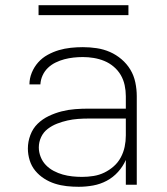

<svg xmlns="http://www.w3.org/2000/svg" viewBox="-20 -709 640 737"><path d="M282 8Q259 8 236 5.5Q213 3 191 -4Q169 -11 149.5 -23.5Q130 -36 115.5 -53.5Q101 -71 94 -93.5Q87 -116 87 -139Q87 -165 96.5 -190.5Q106 -216 124.5 -234Q143 -252 167 -263.5Q191 -275 216.5 -281.5Q242 -288 268 -290Q294 -292 320 -292H463V-340Q463 -361 458.5 -382Q454 -403 443.5 -421Q433 -439 416.5 -453Q400 -467 380.5 -475Q361 -483 340 -486.5Q319 -490 298 -490Q280 -490 262 -488Q244 -486 227 -481.5Q210 -477 193.5 -469Q177 -461 164 -448.5Q151 -436 143.5 -419.5Q136 -403 135 -385H93Q93 -408 102 -430Q111 -452 126.5 -469.5Q142 -487 163 -498.5Q184 -510 206 -516.5Q228 -523 251.5 -525.5Q275 -528 298 -528Q325 -528 351.5 -524Q378 -520 402 -509.5Q426 -499 446.5 -481.5Q467 -464 480.5 -441.5Q494 -419 499.5 -392.5Q505 -366 505 -340V0H463V-95Q452 -70 433 -49Q414 -28 389.5 -15Q365 -2 337.5 3Q310 8 282 8ZM295 -30Q317 -30 339 -33.5Q361 -37 380.5 -46.5Q400 -56 416.5 -70.5Q433 -85 443.5 -104.5Q454 -124 458.5 -145.5Q463 -167 463 -189V-254H321Q300 -254 279.5 -252.5Q259 -251 239 -246.5Q219 -242 199.5 -234.5Q180 -227 163.5 -214.5Q147 -202 138 -183Q129 -164 129 -143Q129 -125 136 -107Q143 -89 156 -75.5Q169 -62 186 -53Q203 -44 221 -39Q239 -34 257.5 -32Q276 -30 295 -30ZM128 -651V-689H473V-651Z"/></svg>

Font: Iosevka Extralight Extended
Style: Regular
Weight: 200
Width: 7
Monospace: yes
Designer: Belleve Invis
Foundry: Belleve Invis
Version: Version 32.5.0; ttfautohint (v1.8.4)